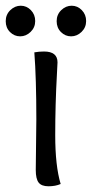

<svg xmlns="http://www.w3.org/2000/svg" viewBox="-54 -648 321 671"><path d="M71 -54 73 -231Q73 -374 66 -465Q82 -468 100 -468Q147 -468 147 -430Q147 -425 145 -390Q139 -283 139 -175.5Q139 -68 158 -5Q140 3 115.5 3Q91 3 81 -10Q71 -23 71 -54ZM247 -574.5Q247 -552 231 -536.5Q215 -521 194.5 -521Q174 -521 159 -536Q144 -551 144 -574Q144 -597 160 -612.5Q176 -628 196.5 -628Q217 -628 232 -612.5Q247 -597 247 -574.5ZM69 -574.5Q69 -552 53 -536.5Q37 -521 16.5 -521Q-4 -521 -19 -536Q-34 -551 -34 -574Q-34 -597 -18 -612.5Q-2 -628 18.5 -628Q39 -628 54 -612.5Q69 -597 69 -574.5Z"/></svg>

Font: Overlock
Style: Regular
Weight: 400
Designer: Dario Muhafara
Foundry: Dario Manuel Muhafara
Version: Version 1.002